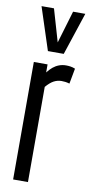

<svg xmlns="http://www.w3.org/2000/svg" viewBox="-90 -826 407 863"><g transform="rotate(10 113.5 -394.5)"><path d="M99 -536.2V-499.5Q110.6 -514.6 123.1 -524.9Q135.6 -535.2 150.5 -540.7Q165.4 -546.2 182.3 -546.2Q192.1 -546.2 202.3 -544.7Q212.5 -543.2 223.7 -538.6L210.7 -468.3Q200.7 -471.3 191.3 -472.5Q182 -473.6 174.3 -473.6Q155.7 -473.6 138.9 -464.7Q122.2 -455.8 104 -434.4V0H36.3V-536.2ZM226.6 -789.4 162.4 -595.4H90.1L26.8 -789.4H83.6L126.7 -641.5L170.8 -789.4Z"/></g></svg>

Font: Georama ExtraCondensed Thin
Style: Regular
Weight: 100
Width: 2
Designer: Jean-Baptiste Levee
Foundry: Production Type
Version: Version 1.001